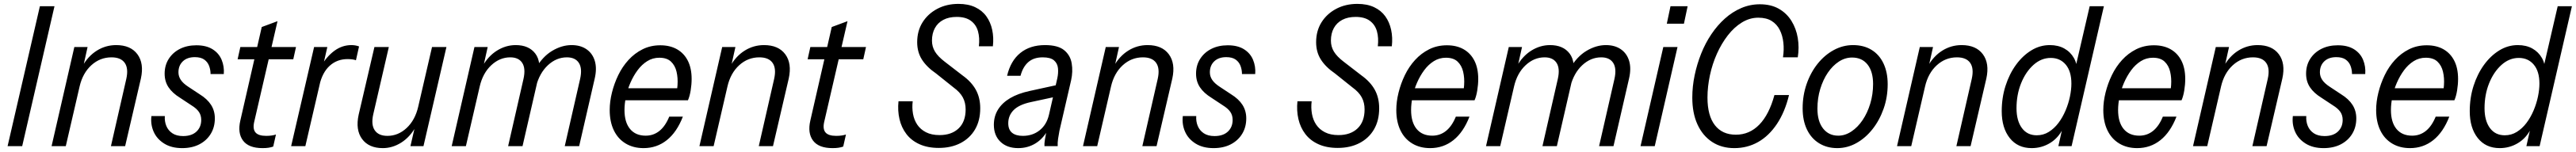

<svg xmlns="http://www.w3.org/2000/svg" viewBox="-20 -752 13236 782"><path d="M19 0 185 -720H260L94 0Z M245 0 362 -510H430L406 -402H411L318 0ZM550 0 629 -346Q641 -400 621 -428.5Q601 -457 553 -457Q494 -457 449.5 -416.5Q405 -376 389 -307L402 -409Q432 -463 477.5 -491.5Q523 -520 577 -520Q651 -520 686 -473Q721 -426 704 -348L623 0Z M916 10Q861 10 823.5 -13.5Q786 -37 769.5 -74.5Q753 -112 758 -155H827Q825 -128 834.5 -104.5Q844 -81 865.5 -66.5Q887 -52 921 -52Q965 -52 989.5 -75Q1014 -98 1014 -135Q1014 -159 1002 -176.5Q990 -194 964 -210L905 -249Q866 -273 846 -303Q826 -333 826 -373Q826 -416 847 -449Q868 -482 904.5 -500.5Q941 -519 989 -519Q1040 -519 1072.5 -498.5Q1105 -478 1119 -444Q1133 -410 1130 -371H1062Q1062 -393 1054.5 -413Q1047 -433 1029.5 -445.5Q1012 -458 981 -458Q942 -458 919.5 -436.5Q897 -415 897 -380Q897 -359 909 -341Q921 -323 947 -306L1006 -267Q1045 -243 1064.5 -212.5Q1084 -182 1084 -143Q1084 -98 1063 -63.5Q1042 -29 1004.5 -9.5Q967 10 916 10Z M1329 10Q1258 10 1229 -28.5Q1200 -67 1215 -132L1325 -613L1406 -643L1286 -124Q1278 -88 1293 -70.5Q1308 -53 1348 -53Q1364 -53 1377 -55Q1390 -57 1398 -60L1384 2Q1373 6 1360 8Q1347 10 1329 10ZM1201 -447 1215 -510H1501L1487 -447Z M1476 0 1594 -510H1662L1635 -392H1640L1549 0ZM1621 -312 1628 -409Q1658 -461 1698 -490.5Q1738 -520 1786 -520Q1797 -520 1807.5 -518Q1818 -516 1825 -513L1809 -442Q1802 -445 1790 -446.5Q1778 -448 1766 -448Q1712 -448 1674 -413.5Q1636 -379 1621 -312Z M1947 10Q1875 10 1840.5 -37Q1806 -84 1823 -162L1904 -510H1978L1898 -164Q1886 -111 1905.5 -82Q1925 -53 1971 -53Q2026 -53 2069.5 -93.5Q2113 -134 2129 -203L2117 -101Q2087 -47 2042 -18.5Q1997 10 1947 10ZM2089 0 2114 -108H2107L2200 -510H2274L2156 0Z M2301 0 2418 -510H2486L2462 -402H2467L2374 0ZM2591 0 2670 -346Q2682 -400 2663.5 -428.5Q2645 -457 2602 -457Q2548 -457 2504.5 -416.5Q2461 -376 2445 -307L2458 -409Q2488 -463 2533.5 -491.5Q2579 -520 2630 -520Q2698 -520 2731 -476Q2764 -432 2745 -348L2665 0ZM2882 0 2961 -346Q2973 -400 2954.5 -428.5Q2936 -457 2893 -457Q2839 -457 2795.5 -416.5Q2752 -376 2734 -306L2732 -399Q2768 -461 2817.5 -490.5Q2867 -520 2917 -520Q2963 -520 2994 -498.5Q3025 -477 3036.5 -438.5Q3048 -400 3036 -348L2956 0Z M3287 10Q3234 10 3194.5 -14Q3155 -38 3134 -82Q3113 -126 3113 -186Q3113 -229 3124.5 -275.5Q3136 -322 3157 -365.5Q3178 -409 3209.5 -443.5Q3241 -478 3282 -498.5Q3323 -519 3373 -519Q3423 -519 3459 -498.5Q3495 -478 3514.5 -439.5Q3534 -401 3534 -346Q3534 -317 3529 -286.5Q3524 -256 3515 -236H3172L3185 -298H3486L3451 -246Q3459 -278 3461.5 -314.5Q3464 -351 3456.5 -383Q3449 -415 3428 -435Q3407 -455 3368 -455Q3334 -455 3306 -437.5Q3278 -420 3256.5 -391Q3235 -362 3219.5 -326.5Q3204 -291 3196.5 -254.5Q3189 -218 3189 -186Q3189 -123 3217.5 -88.5Q3246 -54 3298 -54Q3338 -54 3368.5 -78.5Q3399 -103 3419 -152H3489Q3458 -72 3406.5 -31Q3355 10 3287 10Z M3574 0 3691 -510H3759L3735 -402H3740L3647 0ZM3879 0 3958 -346Q3970 -400 3950 -428.5Q3930 -457 3882 -457Q3823 -457 3778.5 -416.5Q3734 -376 3718 -307L3731 -409Q3761 -463 3806.5 -491.5Q3852 -520 3906 -520Q3980 -520 4015 -473Q4050 -426 4033 -348L3952 0Z M4258 10Q4187 10 4158 -28.5Q4129 -67 4144 -132L4254 -613L4335 -643L4215 -124Q4207 -88 4222 -70.5Q4237 -53 4277 -53Q4293 -53 4306 -55Q4319 -57 4327 -60L4313 2Q4302 6 4289 8Q4276 10 4258 10ZM4130 -447 4144 -510H4430L4416 -447Z M4804 9Q4747 9 4705 -10Q4663 -29 4637.5 -62.5Q4612 -96 4602 -139.5Q4592 -183 4597 -231H4670Q4666 -198 4671.5 -166.5Q4677 -135 4693.5 -110.5Q4710 -86 4738.5 -71.5Q4767 -57 4808 -57Q4870 -57 4906 -91.5Q4942 -126 4942 -189Q4942 -224 4927.5 -251Q4913 -278 4880 -302L4790 -374Q4742 -407 4717.5 -445.5Q4693 -484 4693 -535Q4693 -593 4720.5 -637Q4748 -681 4796 -706.5Q4844 -732 4905 -732Q4955 -732 4991 -715Q5027 -698 5048.5 -668Q5070 -638 5078.5 -598.5Q5087 -559 5082 -514H5010Q5015 -557 5005.5 -591Q4996 -625 4969 -645Q4942 -665 4896 -665Q4856 -665 4827.5 -650Q4799 -635 4784 -607.5Q4769 -580 4769 -543Q4769 -512 4784.5 -486.5Q4800 -461 4834 -435L4926 -364Q4972 -331 4994.5 -290Q5017 -249 5017 -195Q5017 -132 4990.5 -86.5Q4964 -41 4916 -16Q4868 9 4804 9Z M5347 0Q5346 -13 5349.5 -34.5Q5353 -56 5358 -81L5352 -82L5413 -349Q5419 -376 5416.5 -401Q5414 -426 5396 -441.5Q5378 -457 5338 -457Q5292 -457 5264 -432.5Q5236 -408 5224 -362H5155Q5173 -439 5223 -479.5Q5273 -520 5350 -520Q5416 -520 5448 -494Q5480 -468 5487 -426Q5494 -384 5484 -339L5424 -79Q5420 -59 5417 -38Q5414 -17 5415 0ZM5212 10Q5155 10 5121 -22.5Q5087 -55 5087 -110Q5087 -154 5108.5 -188.5Q5130 -223 5170.5 -247Q5211 -271 5271 -284L5422 -317L5408 -255L5278 -227Q5217 -214 5189 -186Q5161 -158 5161 -118Q5161 -85 5180.5 -69Q5200 -53 5236 -53Q5286 -53 5322 -81.5Q5358 -110 5370 -161L5365 -84Q5340 -38 5300.5 -14Q5261 10 5212 10Z M5545 0 5662 -510H5730L5706 -402H5711L5618 0ZM5850 0 5929 -346Q5941 -400 5921 -428.5Q5901 -457 5853 -457Q5794 -457 5749.5 -416.5Q5705 -376 5689 -307L5702 -409Q5732 -463 5777.5 -491.5Q5823 -520 5877 -520Q5951 -520 5986 -473Q6021 -426 6004 -348L5923 0Z M6216 10Q6161 10 6123.5 -13.5Q6086 -37 6069.5 -74.5Q6053 -112 6058 -155H6127Q6125 -128 6134.5 -104.5Q6144 -81 6165.5 -66.5Q6187 -52 6221 -52Q6265 -52 6289.5 -75Q6314 -98 6314 -135Q6314 -159 6302 -176.5Q6290 -194 6264 -210L6205 -249Q6166 -273 6146 -303Q6126 -333 6126 -373Q6126 -416 6147 -449Q6168 -482 6204.5 -500.5Q6241 -519 6289 -519Q6340 -519 6372.5 -498.5Q6405 -478 6419 -444Q6433 -410 6430 -371H6362Q6362 -393 6354.5 -413Q6347 -433 6329.5 -445.5Q6312 -458 6281 -458Q6242 -458 6219.5 -436.5Q6197 -415 6197 -380Q6197 -359 6209 -341Q6221 -323 6247 -306L6306 -267Q6345 -243 6364.5 -212.5Q6384 -182 6384 -143Q6384 -98 6363 -63.5Q6342 -29 6304.5 -9.5Q6267 10 6216 10Z M6854 9Q6797 9 6755 -10Q6713 -29 6687.5 -62.5Q6662 -96 6652 -139.5Q6642 -183 6647 -231H6720Q6716 -198 6721.5 -166.5Q6727 -135 6743.5 -110.5Q6760 -86 6788.5 -71.5Q6817 -57 6858 -57Q6920 -57 6956 -91.5Q6992 -126 6992 -189Q6992 -224 6977.5 -251Q6963 -278 6930 -302L6840 -374Q6792 -407 6767.5 -445.5Q6743 -484 6743 -535Q6743 -593 6770.5 -637Q6798 -681 6846 -706.5Q6894 -732 6955 -732Q7005 -732 7041 -715Q7077 -698 7098.5 -668Q7120 -638 7128.5 -598.5Q7137 -559 7132 -514H7060Q7065 -557 7055.5 -591Q7046 -625 7019 -645Q6992 -665 6946 -665Q6906 -665 6877.5 -650Q6849 -635 6834 -607.5Q6819 -580 6819 -543Q6819 -512 6834.5 -486.5Q6850 -461 6884 -435L6976 -364Q7022 -331 7044.5 -290Q7067 -249 7067 -195Q7067 -132 7040.5 -86.5Q7014 -41 6966 -16Q6918 9 6854 9Z M7329 10Q7276 10 7236.5 -14Q7197 -38 7176 -82Q7155 -126 7155 -186Q7155 -229 7166.5 -275.5Q7178 -322 7199 -365.5Q7220 -409 7251.5 -443.5Q7283 -478 7324 -498.5Q7365 -519 7415 -519Q7465 -519 7501 -498.5Q7537 -478 7556.5 -439.5Q7576 -401 7576 -346Q7576 -317 7571 -286.5Q7566 -256 7557 -236H7214L7227 -298H7528L7493 -246Q7501 -278 7503.5 -314.5Q7506 -351 7498.5 -383Q7491 -415 7470 -435Q7449 -455 7410 -455Q7376 -455 7348 -437.5Q7320 -420 7298.5 -391Q7277 -362 7261.5 -326.5Q7246 -291 7238.5 -254.5Q7231 -218 7231 -186Q7231 -123 7259.5 -88.5Q7288 -54 7340 -54Q7380 -54 7410.5 -78.5Q7441 -103 7461 -152H7531Q7500 -72 7448.5 -31Q7397 10 7329 10Z M7616 0 7733 -510H7801L7777 -402H7782L7689 0ZM7906 0 7985 -346Q7997 -400 7978.5 -428.5Q7960 -457 7917 -457Q7863 -457 7819.5 -416.5Q7776 -376 7760 -307L7773 -409Q7803 -463 7848.5 -491.5Q7894 -520 7945 -520Q8013 -520 8046 -476Q8079 -432 8060 -348L7980 0ZM8197 0 8276 -346Q8288 -400 8269.5 -428.5Q8251 -457 8208 -457Q8154 -457 8110.5 -416.5Q8067 -376 8049 -306L8047 -399Q8083 -461 8132.5 -490.5Q8182 -520 8232 -520Q8278 -520 8309 -498.5Q8340 -477 8351.5 -438.5Q8363 -400 8351 -348L8271 0Z M8410 0 8527 -510H8600L8483 0ZM8545 -630 8564 -720H8652L8633 -630Z M8892 10Q8826 10 8777.5 -22Q8729 -54 8702.5 -112Q8676 -170 8676 -250Q8676 -307 8688 -364.5Q8700 -422 8721.5 -476Q8743 -530 8774 -576Q8805 -622 8843.5 -656.5Q8882 -691 8927.5 -710.5Q8973 -730 9023 -730Q9080 -730 9120.5 -707Q9161 -684 9185.5 -644.5Q9210 -605 9218 -556.5Q9226 -508 9218 -457H9142Q9148 -496 9144 -532.5Q9140 -569 9125.5 -598Q9111 -627 9084 -644Q9057 -661 9015 -661Q8971 -661 8931 -636.5Q8891 -612 8858.5 -570Q8826 -528 8802.5 -475.5Q8779 -423 8766.5 -364.5Q8754 -306 8754 -250Q8754 -157 8792 -108Q8830 -59 8900 -59Q8970 -59 9020.5 -111Q9071 -163 9098 -263H9173Q9152 -176 9111 -114.5Q9070 -53 9014.5 -21.5Q8959 10 8892 10Z M9421 10Q9368 10 9327.5 -15Q9287 -40 9265 -86Q9243 -132 9243 -195Q9243 -261 9263.5 -320Q9284 -379 9320 -424Q9356 -469 9403 -494.5Q9450 -520 9502 -520Q9557 -520 9597 -495.5Q9637 -471 9658.5 -425.5Q9680 -380 9680 -319Q9680 -252 9659 -192.5Q9638 -133 9602 -87.5Q9566 -42 9519.5 -16Q9473 10 9421 10ZM9426 -54Q9461 -54 9493.5 -75.5Q9526 -97 9551 -134Q9576 -171 9590.5 -219Q9605 -267 9605 -320Q9605 -384 9576.5 -420Q9548 -456 9497 -456Q9461 -456 9429 -435Q9397 -414 9372.5 -378Q9348 -342 9333.5 -294.5Q9319 -247 9319 -193Q9319 -128 9348 -91Q9377 -54 9426 -54Z M9728 0 9845 -510H9913L9889 -402H9894L9801 0ZM10033 0 10112 -346Q10124 -400 10104 -428.5Q10084 -457 10036 -457Q9977 -457 9932.5 -416.5Q9888 -376 9872 -307L9885 -409Q9915 -463 9960.5 -491.5Q10006 -520 10060 -520Q10134 -520 10169 -473Q10204 -426 10187 -348L10106 0Z M10557 0 10579 -98 10581 -91Q10557 -42 10514 -16Q10471 10 10420 10Q10348 10 10307 -42Q10266 -94 10266 -180Q10266 -249 10285.5 -310Q10305 -371 10339 -418Q10373 -465 10417.5 -492.5Q10462 -520 10513 -520Q10556 -520 10587.5 -502.5Q10619 -485 10637 -453.5Q10655 -422 10653 -379L10638 -375L10718 -720H10791L10625 0ZM10446 -56Q10480 -56 10508 -73.5Q10536 -91 10557.5 -119.5Q10579 -148 10594 -183.5Q10609 -219 10616.5 -255Q10624 -291 10624 -322Q10624 -385 10595 -419.5Q10566 -454 10518 -454Q10469 -454 10429 -418Q10389 -382 10365.5 -323.5Q10342 -265 10342 -195Q10342 -131 10369.5 -93.5Q10397 -56 10446 -56Z M10962 10Q10909 10 10869.5 -14Q10830 -38 10809 -82Q10788 -126 10788 -186Q10788 -229 10799.5 -275.5Q10811 -322 10832 -365.5Q10853 -409 10884.5 -443.5Q10916 -478 10957 -498.5Q10998 -519 11048 -519Q11098 -519 11134 -498.5Q11170 -478 11189.5 -439.5Q11209 -401 11209 -346Q11209 -317 11204 -286.5Q11199 -256 11190 -236H10847L10860 -298H11161L11126 -246Q11134 -278 11136.5 -314.5Q11139 -351 11131.5 -383Q11124 -415 11103 -435Q11082 -455 11043 -455Q11009 -455 10981 -437.5Q10953 -420 10931.5 -391Q10910 -362 10894.5 -326.5Q10879 -291 10871.5 -254.5Q10864 -218 10864 -186Q10864 -123 10892.5 -88.5Q10921 -54 10973 -54Q11013 -54 11043.5 -78.5Q11074 -103 11094 -152H11164Q11133 -72 11081.5 -31Q11030 10 10962 10Z M11249 0 11366 -510H11434L11410 -402H11415L11322 0ZM11554 0 11633 -346Q11645 -400 11625 -428.5Q11605 -457 11557 -457Q11498 -457 11453.5 -416.5Q11409 -376 11393 -307L11406 -409Q11436 -463 11481.5 -491.5Q11527 -520 11581 -520Q11655 -520 11690 -473Q11725 -426 11708 -348L11627 0Z M11920 10Q11865 10 11827.5 -13.5Q11790 -37 11773.5 -74.5Q11757 -112 11762 -155H11831Q11829 -128 11838.5 -104.5Q11848 -81 11869.5 -66.5Q11891 -52 11925 -52Q11969 -52 11993.5 -75Q12018 -98 12018 -135Q12018 -159 12006 -176.5Q11994 -194 11968 -210L11909 -249Q11870 -273 11850 -303Q11830 -333 11830 -373Q11830 -416 11851 -449Q11872 -482 11908.5 -500.5Q11945 -519 11993 -519Q12044 -519 12076.5 -498.5Q12109 -478 12123 -444Q12137 -410 12134 -371H12066Q12066 -393 12058.5 -413Q12051 -433 12033.5 -445.5Q12016 -458 11985 -458Q11946 -458 11923.5 -436.5Q11901 -415 11901 -380Q11901 -359 11913 -341Q11925 -323 11951 -306L12010 -267Q12049 -243 12068.5 -212.5Q12088 -182 12088 -143Q12088 -98 12067 -63.5Q12046 -29 12008.5 -9.5Q11971 10 11920 10Z M12364 10Q12311 10 12271.5 -14Q12232 -38 12211 -82Q12190 -126 12190 -186Q12190 -229 12201.5 -275.5Q12213 -322 12234 -365.5Q12255 -409 12286.5 -443.5Q12318 -478 12359 -498.5Q12400 -519 12450 -519Q12500 -519 12536 -498.5Q12572 -478 12591.5 -439.5Q12611 -401 12611 -346Q12611 -317 12606 -286.5Q12601 -256 12592 -236H12249L12262 -298H12563L12528 -246Q12536 -278 12538.5 -314.5Q12541 -351 12533.5 -383Q12526 -415 12505 -435Q12484 -455 12445 -455Q12411 -455 12383 -437.5Q12355 -420 12333.5 -391Q12312 -362 12296.5 -326.5Q12281 -291 12273.5 -254.5Q12266 -218 12266 -186Q12266 -123 12294.5 -88.5Q12323 -54 12375 -54Q12415 -54 12445.5 -78.5Q12476 -103 12496 -152H12566Q12535 -72 12483.5 -31Q12432 10 12364 10Z M12962 0 12984 -98 12986 -91Q12962 -42 12919 -16Q12876 10 12825 10Q12753 10 12712 -42Q12671 -94 12671 -180Q12671 -249 12690.5 -310Q12710 -371 12744 -418Q12778 -465 12822.5 -492.5Q12867 -520 12918 -520Q12961 -520 12992.5 -502.5Q13024 -485 13042 -453.5Q13060 -422 13058 -379L13043 -375L13123 -720H13196L13030 0ZM12851 -56Q12885 -56 12913 -73.5Q12941 -91 12962.5 -119.5Q12984 -148 12999 -183.5Q13014 -219 13021.5 -255Q13029 -291 13029 -322Q13029 -385 13000 -419.5Q12971 -454 12923 -454Q12874 -454 12834 -418Q12794 -382 12770.5 -323.5Q12747 -265 12747 -195Q12747 -131 12774.5 -93.5Q12802 -56 12851 -56Z"/></svg>

Font: Instrument Sans SemiCondensed
Style: Italic
Weight: 400
Width: 4
Italic angle: -13°
Designer: Rodrigo Fuenzalida
Foundry: fragTYPE
Version: Version 1.000;gftools[0.9.28]